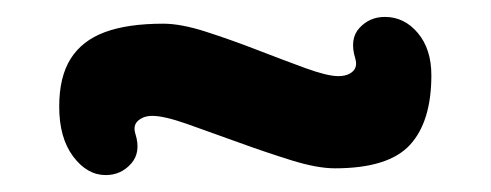

<svg xmlns="http://www.w3.org/2000/svg" viewBox="-20 -434 580 227"><path d="M376 -235Q355 -235 324.5 -244.5Q294 -254 261 -266Q228 -278 201 -287.5Q174 -297 160 -297Q150 -297 143.5 -291.5Q137 -286 140 -276Q147 -254 135 -240.5Q123 -227 105 -227Q83 -227 66.5 -249Q50 -271 50 -308Q50 -343 63.5 -364.5Q77 -386 104 -396Q131 -406 173 -406Q194 -406 223.5 -396.5Q253 -387 284 -375Q315 -363 341 -353.5Q367 -344 380 -344Q391 -344 397 -349.5Q403 -355 400 -365Q393 -388 405 -401Q417 -414 435 -414Q458 -414 474 -395Q490 -376 490 -345Q490 -290 464.5 -262.5Q439 -235 376 -235Z"/></svg>

Font: zvoove
Style: Bold
Weight: 700
Designer: Vernon Adams (Nunito) & Andrew Paglinawan (Quicksand)
Foundry: zvoove
Version: Version 3.006